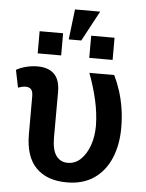

<svg xmlns="http://www.w3.org/2000/svg" viewBox="-57 -875 706 931"><g transform="rotate(5 296.0 -409.5)"><path d="M302.7 10.3Q206.5 10.3 153.3 -43.5Q100.1 -97.2 100.1 -206.5V-390.6Q100.1 -415.5 90.8 -425Q81.5 -434.6 64 -434.6Q55.7 -434.6 45.2 -431.9Q34.7 -429.2 27.8 -426.8L10.3 -511.7Q29.8 -523.4 57.9 -530.5Q85.9 -537.6 113.8 -537.6Q166.5 -537.6 194.8 -509.8Q223.1 -481.9 223.1 -423.3L222.7 -201.7Q222.7 -140.6 243.2 -112.5Q263.7 -84.5 299.3 -84.5Q335.9 -84.5 363 -110.8Q390.1 -137.2 405.3 -180.4Q420.4 -223.6 420.4 -275.9Q419.4 -337.4 405 -400.4Q390.6 -463.4 366.2 -528.3H487.3Q503.9 -494.1 516.6 -454.8Q529.3 -415.5 536.4 -370.6Q543.5 -325.7 543.5 -275.9Q543.5 -192.9 516.1 -128.2Q488.8 -63.5 435.3 -26.6Q381.8 10.3 302.7 10.3ZM252.4 -681.2 270 -828.6H392.6L313.5 -681.2ZM108.4 -600.6V-708.5H222.7V-600.6ZM359.4 -600.6V-708.5H473.1V-600.6Z"/></g></svg>

Font: Roboto Slab LO Medium
Style: Regular
Weight: 500
Designer: Google
Version: Version 2.000